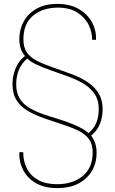

<svg xmlns="http://www.w3.org/2000/svg" viewBox="-20 -732 590 984"><path d="M273 232Q208 232 164 206.5Q120 181 98.5 139Q77 97 79 48H99Q99 95 118 132Q137 169 175.5 190.5Q214 212 273 212Q354 212 404.5 169.5Q455 127 455 50Q455 8 437 -17.5Q419 -43 386 -60Q353 -77 306.5 -92Q260 -107 203 -127Q155 -144 119.5 -165.5Q84 -187 64 -219.5Q44 -252 44 -303Q44 -341 59.5 -380.5Q75 -420 108 -445Q93 -462 86 -484Q79 -506 79 -530Q79 -580 101 -621Q123 -662 166.5 -687Q210 -712 275 -712Q338 -712 382.5 -686.5Q427 -661 450.5 -619.5Q474 -578 472 -528H452Q453 -565 435 -603Q417 -641 377.5 -667Q338 -693 275 -693Q197 -692 148.5 -651Q100 -610 100 -530Q100 -489 117.5 -463.5Q135 -438 168 -421Q201 -404 247 -388Q293 -372 350 -351Q398 -333 433 -308.5Q468 -284 487 -251Q506 -218 506 -173Q506 -133 492.5 -98Q479 -63 447 -37Q461 -18 468 3Q475 24 475 50Q476 99 453 140.5Q430 182 385 207Q340 232 273 232ZM434 -50Q461 -73 473.5 -102.5Q486 -132 486 -173Q486 -222 462 -254.5Q438 -287 400 -308Q362 -329 320 -343.5Q278 -358 242 -371Q195 -388 167 -401Q139 -414 119 -432Q89 -405 76 -372Q63 -339 63 -300Q63 -256 81 -227Q99 -198 130 -179.5Q161 -161 199.5 -147.5Q238 -134 278.5 -122Q319 -110 357 -94Q378 -85 398 -74.5Q418 -64 434 -50Z"/></svg>

Font: DM Sans 20pt Thin
Style: Regular
Weight: 250
Version: Version 4.004;gftools[0.9.30]